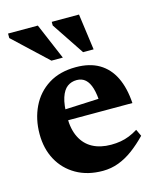

<svg xmlns="http://www.w3.org/2000/svg" viewBox="-106 -756 704 847"><g transform="rotate(-15 246.0 -333.0)"><path d="M261.5 -460Q324 -460 367 -434.8Q410 -409.5 433.8 -361Q457.5 -312.5 462 -242.5H132.5V-290.5L385 -302L324 -274.5Q322.5 -319 314 -347.5Q305.5 -376 289.8 -390Q274 -404 250.5 -404Q226 -404 207.5 -390.5Q189 -377 178.5 -345Q168 -313 168 -256.5Q168 -201 186.8 -163.8Q205.5 -126.5 240.5 -107.8Q275.5 -89 324.5 -89Q347.5 -89 368 -92.5Q388.5 -96 408 -103.8Q427.5 -111.5 447.5 -124L462 -93Q431 -61 398.8 -37Q366.5 -13 332 0Q297.5 13 259.5 13Q190 13 138.5 -16.5Q87 -46 59 -97.5Q31 -149 31 -216Q31 -284 57.8 -339.5Q84.5 -395 136 -427.5Q187.5 -460 261.5 -460ZM217.5 -515.5H165.5L11.5 -660V-680.5H147.5ZM358 -515.5H310L211 -664V-680.5H335.5Z"/></g></svg>

Font: Newsreader 16pt 16pt
Style: Bold
Weight: 700
Version: Version 1.003